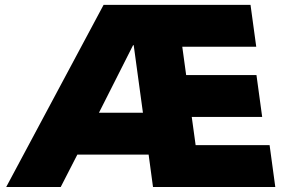

<svg xmlns="http://www.w3.org/2000/svg" viewBox="-20 -752 1151 772"><path d="M1086.9 0H595.2L577.6 -130.4H291L224.1 0H4.9L396.5 -732.4H987.3L1010.3 -564H712.9L728.5 -450.2H1011.2L1034.2 -281.7H751L766.6 -168.5H1064ZM377.9 -298.8H554.7L517.6 -570.3H515.1Z"/></svg>

Font: Kumbh Sans Black
Style: Regular
Weight: 900
Version: Version 1.005